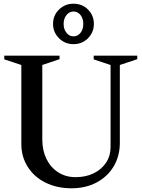

<svg xmlns="http://www.w3.org/2000/svg" viewBox="-20 -1000 764 1035"><path d="M365 15Q287 15 225.5 -15.5Q164 -46 129.5 -100.5Q95 -155 95 -224V-665L109 -645L3 -680V-700H301V-681L194 -645L208 -664V-248Q208 -189 230.5 -143Q253 -97 294 -71Q335 -45 387 -45Q443 -45 485.5 -66Q528 -87 552 -123.5Q576 -160 576 -207V-665L590 -645L485 -680V-700H720V-681L612 -645L626 -664V-230Q626 -159 593 -103.5Q560 -48 501 -16.5Q442 15 365 15ZM376 -762Q330 -762 298 -794Q266 -826 266 -871Q266 -917 298 -948.5Q330 -980 376 -980Q423 -980 454.5 -948.5Q486 -917 486 -871Q486 -826 454.5 -794Q423 -762 376 -762ZM376 -804Q399 -804 414 -823Q429 -842 429 -871Q429 -900 414 -919Q399 -938 376 -938Q354 -938 338.5 -919Q323 -900 323 -871Q323 -842 338.5 -823Q354 -804 376 -804Z"/></svg>

Font: Wittgenstein Medium
Style: Regular
Weight: 500
Designer: Jörg Drees
Foundry: Jörg Drees
Version: Version 1.500